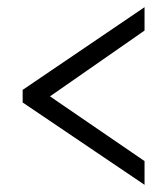

<svg xmlns="http://www.w3.org/2000/svg" viewBox="-20 -625 465 534"><path d="M382 -111 43 -340V-375L382 -605V-540L119 -357L382 -177Z"/></svg>

Font: Noto Serif ExtraCondensed
Style: Regular
Weight: 400
Width: 2
Designer: Monotype Design Team
Foundry: Monotype Imaging Inc.
Version: Version 2.015